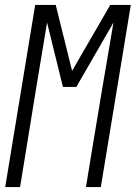

<svg xmlns="http://www.w3.org/2000/svg" viewBox="-20 -755 548 775"><path d="M1 0 122 -735H205L271 -469L425 -735H508L387 0H327L351 -147Q372 -276 394 -405.5Q416 -535 438 -664L288 -404H234L170 -664Q148 -535 127 -405.5Q106 -276 85 -147L61 0Z"/></svg>

Font: Iosevka Term Curly Light
Style: Italic
Weight: 300
Italic angle: -9°
Designer: Belleve Invis
Foundry: Belleve Invis
Version: Version 32.3.0